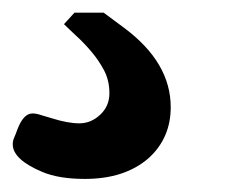

<svg xmlns="http://www.w3.org/2000/svg" viewBox="-109 -42 377 295"><path d="M5.4 -22.5H50.3Q50.3 -22.5 82 1Q153.3 54.2 153.3 122.6Q153.3 170.4 119.1 201.2Q82.5 232.9 21.5 232.9Q-18.6 232.9 -43.9 222.2Q-89.4 203.1 -89.4 179.7Q-89.4 174.3 -87.4 169.9Q-85.4 165.5 -82 156.2Q-72.8 132.3 -59.1 132.3Q-53.2 132.3 -45.9 134.8L-29.8 139.6Q-4.9 147.5 12.9 147.5Q30.8 147.5 44.9 134.3Q59.1 121.1 59.1 101.3Q59.1 81.5 50.8 65.9Q42.5 50.3 31.2 37.1Q20 23.9 8.3 13.2Q-3.4 2.4 -10.7 -4.9Z"/></svg>

Font: Capriola
Style: Regular
Weight: 400
Designer: Viktoriya Grabowska
Foundry: Viktoriya Grabowska
Version: Version 1.007